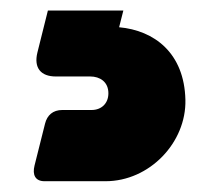

<svg xmlns="http://www.w3.org/2000/svg" viewBox="-20 -43 381 358"><path d="M69.3 -23.4 49.8 54.7C42.5 84 56.6 99.6 84 99.6H148.4C166 99.6 182.1 109.4 182.1 130.9C182.1 150.4 168.5 162.1 150.9 162.1H96.2C78.6 162.1 67.9 171.9 64 187.5L44.4 265.6C40 283.2 45.9 294.9 63 294.9H176.8C258.8 294.9 327.6 222.7 325.7 143.1C323.7 55.7 267.6 13.7 202.1 7.8L210 -23.4Z"/></svg>

Font: Gyrotrope Black
Style: Regular
Weight: 900
Designer: David Moles
Version: Version 1.003;Glyphs 3.3.1 (3343)